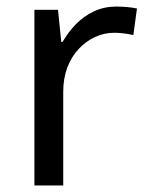

<svg xmlns="http://www.w3.org/2000/svg" viewBox="-20 -566 453 586"><path d="M335 -546Q350 -546 367.5 -544.5Q385 -543 398 -540L387 -459Q374 -462 358.5 -464Q343 -466 329 -466Q298 -466 270 -453Q242 -440 220 -416.5Q198 -393 185.5 -360Q173 -327 173 -286V0H85V-536H157L167 -438H171Q188 -468 212 -492.5Q236 -517 267 -531.5Q298 -546 335 -546Z"/></svg>

Font: hingl115
Style: Book
Weight: 400
Designer: Jelle Bosma - Monotype Design Team
Foundry: Monotype Imaging Inc.
Version: Version 2.003